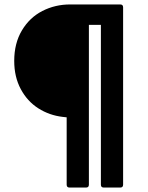

<svg xmlns="http://www.w3.org/2000/svg" viewBox="-20 -754 664 864"><path d="M293 90Q280 90 280 77V-226L262 -228Q202 -235 152.5 -266.5Q103 -298 73.5 -353Q44 -408 44 -480Q44 -559 78.5 -617Q113 -675 170.5 -704.5Q228 -734 296 -734H521Q534 -734 534 -721V77Q534 90 521 90H447Q434 90 434 77V-642H380V77Q380 90 367 90Z"/></svg>

Font: LINE Seed Sans KR Bold
Style: Regular
Weight: 700
Designer: LINE BX Design & Sandoll Inc & Dalton Maag Ltd
Foundry: Sandoll Inc.
Version: Version 1.000